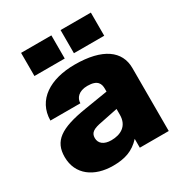

<svg xmlns="http://www.w3.org/2000/svg" viewBox="-172 -842 919 977"><g transform="rotate(-30 288.0 -354.0)"><path d="M374 0H544V-370C544 -470 462 -532 298 -532C154 -532 50 -468 49 -347H225C225 -377 248 -406 300 -406C361 -406 370 -377 370 -349V-332L234 -310C77 -285 19 -243 19 -150C19 -45 102 12 211 12C280 12 330 -4 374 -52ZM92 -584H270V-720H92ZM200 -157C200 -189 222 -201 272 -210L370 -230V-196C370 -130 323 -105 268 -105C225 -105 200 -125 200 -157ZM324 -584H502V-720H324Z"/></g></svg>

Font: Aspekta 850
Style: Regular
Weight: 850
Designer: Ivo Dolenc
Version: Version 2.000